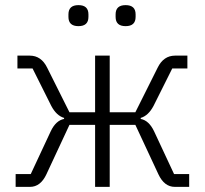

<svg xmlns="http://www.w3.org/2000/svg" viewBox="-20 -729 799 749"><path d="M247 -663V-673Q247 -709 286 -709Q325 -709 325 -673V-663Q325 -627 286 -627Q247 -627 247 -663ZM431 -663V-673Q431 -709 470 -709Q509 -709 509 -673V-663Q509 -627 470 -627Q431 -627 431 -663ZM41 0V-50H100L178 -217Q198 -259 230 -265V-269Q200 -278 180 -316L107 -462H48V-512H96Q141 -512 164 -465L251 -291H351V-512H408V-291H508L595 -465Q618 -512 663 -512H711V-462H652L579 -316Q559 -278 529 -269V-265Q561 -259 581 -217L659 -50H718V0H662Q621 0 598 -49L508 -242H408V0H351V-242H251L161 -49Q138 0 97 0Z"/></svg>

Font: IBM Plex Sans Light
Style: Regular
Weight: 300
Designer: Mike Abbink, Paul van der Laan, Pieter van Rosmalen
Foundry: Bold Monday
Version: Version 3.0